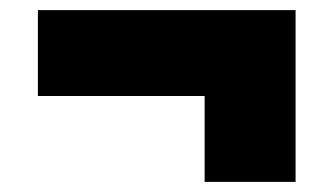

<svg xmlns="http://www.w3.org/2000/svg" viewBox="-20 -455 660 380"><path d="M385 -95V-265H55V-435H565V-95Z"/></svg>

Font: Montserrat Thin Black
Style: Regular
Weight: 900
Version: Version 9.000